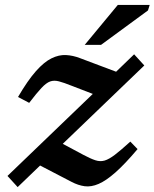

<svg xmlns="http://www.w3.org/2000/svg" viewBox="-20 -749 630 783"><path d="M10.5 -31.5 358.5 -366 271.5 -399.5Q240.5 -412 220.5 -417.2Q200.5 -422.5 184.5 -416.8Q168.5 -411 149 -390.2Q129.5 -369.5 99 -329.5L53.5 -353.5Q93 -421 126.5 -458.8Q160 -496.5 190.2 -511.2Q220.5 -526 249 -524.5Q277.5 -523 306 -512L453.5 -456.5L527 -527.5L568.5 -482L236 -162.5L320 -117.5Q349 -102 368.8 -95.5Q388.5 -89 406.5 -94.2Q424.5 -99.5 448.8 -118Q473 -136.5 511.5 -171.5L541 -141Q489.5 -80 451 -46Q412.5 -12 382.2 1Q352 14 325.5 10.5Q299 7 271.5 -7.5L143.5 -74L52 14ZM325.5 -566 460.5 -729H590.5L583.5 -706.5L392 -566Z"/></svg>

Font: Newsreader 6pt Medium
Style: Italic
Weight: 500
Italic angle: -17°
Designer: Hugues Gentile
Foundry: Production Type
Version: Version 1.003; ttfautohint (v1.8.3)